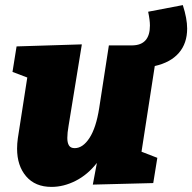

<svg xmlns="http://www.w3.org/2000/svg" viewBox="-20 -718 754 753"><path d="M587 -459 535 -123 597 -99 581 0 344 6 360 -79Q324 -33 277 -9Q230 15 182 15Q118 15 82.5 -26.5Q47 -68 47 -135Q47 -155 50 -176L87 -414L29 -436L45 -536L301 -544L249 -225Q244 -197 244 -177Q244 -158 250.5 -147.5Q257 -137 273 -137Q305 -137 331 -177Q357 -217 369 -294L407 -540H499Q568 -541 568 -618Q568 -639 561 -672L697 -698Q714 -645 714 -606Q714 -548 681.5 -510.5Q649 -473 587 -459Z"/></svg>

Font: Bitter Pro Black
Style: Italic
Weight: 900
Italic angle: -9°
Designer: Sol Matas, and Bitter project Authors
Foundry: Sol Matas
Version: Version 1.010